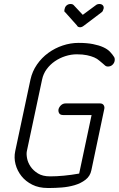

<svg xmlns="http://www.w3.org/2000/svg" viewBox="-20 -938 593 958"><path d="M549 -654Q554 -647 552 -634Q550 -623 541 -614.5Q532 -606 518 -606Q511 -606 505.5 -610Q500 -614 493 -621L475 -636Q465 -645 450 -651.5Q435 -658 414 -662.5Q393 -667 363 -667Q335 -667 306.5 -658Q278 -649 254 -632.5Q230 -616 213 -593Q196 -570 190 -541L114 -184Q111 -170 115 -148.5Q119 -127 132.5 -107Q146 -87 169.5 -72.5Q193 -58 230 -58Q262 -58 299 -61.5Q336 -65 375 -72L437 -364H295Q281 -364 275.5 -372.5Q270 -381 272 -393Q275 -404 284.5 -413Q294 -422 308 -422H479Q492 -422 497.5 -413Q503 -404 500 -393L436 -89Q430 -59 406.5 -41Q383 -23 352 -14Q321 -5 288 -2.5Q255 0 230 0H218Q174 0 141 -16.5Q108 -33 87 -59.5Q66 -86 57.5 -118.5Q49 -151 56 -184L132 -541Q141 -582 164.5 -616Q188 -650 221 -674Q254 -698 293 -711Q332 -724 372 -724Q414 -724 444 -718Q474 -712 495 -702.5Q516 -693 528.5 -680Q541 -667 549 -654ZM306 -876Q301 -878 301 -883.5Q301 -889 303 -895Q305 -905 313 -911.5Q321 -918 332 -918Q343 -918 348 -912L393 -864L458 -912Q465 -918 476 -918Q487 -918 493 -911.5Q499 -905 497 -895Q495 -889 493 -884Q491 -879 486 -876L400 -811Q389 -802 380 -802Q375 -802 370.5 -804Q366 -806 364 -811Z"/></svg>

Font: VDS
Style: Thin Italic
Weight: 100
Width: 0
Designer: artmaker
Foundry: artmaker
Version: Version 1.000 2012 initial release